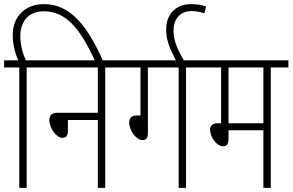

<svg xmlns="http://www.w3.org/2000/svg" viewBox="-20 -916 1426 936"><path d="M74 -587V0H110V-587H196V-622H106C93 -651 79 -692 79 -739C79 -819 126 -861 194 -861C298 -861 369 -783 445 -615H484C407 -789 324 -896 194 -896C104 -896 42 -836 42 -746C42 -694 56 -652 69 -622H0V-587Z M184 -622V-587H457V-366H260C230 -366 221 -352 221 -330C221 -290 255 -244 285 -244C302 -244 311 -254 311 -279V-331H457V0H493V-587H579V-622Z M701 -587H851V0H887V-587H973V-622H567V-587H665V-353H649C620 -353 610 -340 610 -319C610 -279 644 -233 675 -233C692 -233 701 -243 701 -268Z M842 -615H880C845 -675 826 -717 826 -767C826 -819 854 -862 914 -862C940 -862 959 -857 976 -851L985 -884C966 -891 942 -896 911 -896C841 -896 790 -851 790 -771C790 -724 806 -678 842 -615Z M1300 -587H1386V-622H961V-587H1058V-315H1041C1013 -315 1004 -301 1004 -282C1004 -252 1033 -203 1068 -203C1084 -203 1094 -212 1094 -239V-281H1264V0H1300ZM1264 -587V-315H1094V-587Z"/></svg>

Font: Noto Sans Devanagari UI ExtraCondensed ExtraLight
Style: Regular
Weight: 200
Width: 2
Designer: Jelle Bosma - Monotype Design Team
Foundry: Monotype Imaging Inc.
Version: Version 2.004